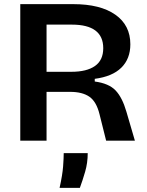

<svg xmlns="http://www.w3.org/2000/svg" viewBox="-20 -680 711 928"><path d="M78 0V-660H334Q465 -660 537.5 -609Q610 -558 610 -466Q610 -396 566.5 -353Q523 -310 438 -299V-286Q506 -277 538.5 -243Q571 -209 591 -140L632 0H493L461 -128Q446 -189 412 -212.5Q378 -236 319 -236H205V0ZM205 -333H325Q399 -333 439 -361Q479 -389 479 -447Q479 -561 327 -561H205ZM268 228Q282 165 285 124.5Q288 84 288 60H404Q404 107 391.5 150Q379 193 366 228Z"/></svg>

Font: Bricolage Grotesque 12pt SemiBold
Style: Regular
Weight: 600
Designer: Mathieu Triay
Foundry: Atelier Triay
Version: Version 1.001; ttfautohint (v1.8.4.7-5d5b);gftools[0.9.33.de